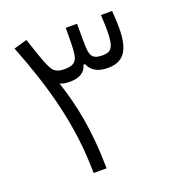

<svg xmlns="http://www.w3.org/2000/svg" viewBox="-128 -808 842 912"><g transform="rotate(-20 293.0 -351.5)"><path d="M190.4 0H255.9C253.9 -193.8 224.6 -331.1 183.6 -455.1C197.8 -448.2 213.9 -445.8 232.9 -445.8C273.9 -445.8 309.6 -458 320.8 -500H329.1C347.7 -454.1 391.1 -445.8 425.8 -445.8C502.9 -445.8 540 -490.2 540 -606.4C540 -634.3 538.6 -663.1 536.1 -693.4H479.5C481.4 -661.6 482.4 -634.3 482.4 -616.2C482.4 -526.9 465.3 -510.7 421.9 -510.7C376 -510.7 362.3 -526.4 359.9 -572.8C358.9 -594.2 358.9 -618.2 358.9 -656.7C358.9 -668 358.9 -679.7 358.9 -693.4H301.8C301.3 -632.3 301.8 -595.2 298.3 -569.8C294.9 -529.3 279.8 -510.7 231 -510.7C182.6 -510.7 169.9 -529.3 153.3 -569.8C142.1 -596.2 131.3 -628.4 106.4 -703.1L39.6 -684.1C123.5 -469.2 189 -252.4 190.4 0Z"/></g></svg>

Font: Cascadia Mono NF Light
Style: Regular
Weight: 300
Monospace: yes
Designer: Aaron Bell
Foundry: Saja Typeworks
Version: Version 2404.023